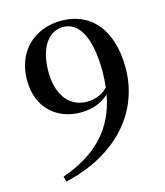

<svg xmlns="http://www.w3.org/2000/svg" viewBox="-114 -838 810 942"><g transform="rotate(-15 291.0 -366.5)"><path d="M106 18C374 -43 531 -222 531 -447C531 -637 438 -751 285 -751C154 -751 48 -664 48 -511C48 -374 139 -291 263 -291C323 -291 373 -311 407 -344C378 -182 280 -72 99 -9ZM412 -377C382 -348 347 -334 305 -334C219 -334 160 -405 160 -525C160 -655 218 -719 286 -719C361 -719 417 -641 417 -458C417 -430 415 -403 412 -377Z"/></g></svg>

Font: GenKiMin2 TW SB
Style: Regular
Weight: 600
Version: Version 2.100;PS 2.1;hotconv 16.6.51;makeotf.lib2.5.65220 DE